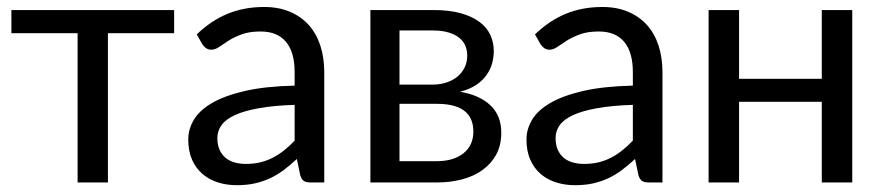

<svg xmlns="http://www.w3.org/2000/svg" viewBox="-20 -536 2594 564"><path d="M491.5 -438.5H297V0H208V-438.5H13.5V-506.5H491.5Z M845.5 -228Q784 -226 740.8 -218.2Q697.5 -210.5 670.2 -198Q643 -185.5 630.8 -168.5Q618.5 -151.5 618.5 -130.5Q618.5 -110.5 625 -96Q631.5 -81.5 642.8 -72.2Q654 -63 669.2 -58.8Q684.5 -54.5 702 -54.5Q725.5 -54.5 745 -59.2Q764.5 -64 781.8 -73Q799 -82 814.8 -94.5Q830.5 -107 845.5 -123ZM558 -435Q600 -475.5 648.5 -495.5Q697 -515.5 756 -515.5Q798.5 -515.5 831.5 -501.5Q864.5 -487.5 887 -462.5Q909.5 -437.5 921 -402Q932.5 -366.5 932.5 -324V0H893Q880 0 873 -4.2Q866 -8.5 862 -21L852 -69Q832 -50.5 813 -36.2Q794 -22 773 -12.2Q752 -2.5 728.2 2.8Q704.5 8 675.5 8Q646 8 620 -0.2Q594 -8.5 574.8 -25Q555.5 -41.5 544.2 -66.8Q533 -92 533 -126.5Q533 -156.5 549.5 -184.2Q566 -212 603 -233.5Q640 -255 699.5 -268.8Q759 -282.5 845.5 -284.5V-324Q845.5 -383 820 -413.2Q794.5 -443.5 745.5 -443.5Q712.5 -443.5 690.2 -435.2Q668 -427 651.8 -416.8Q635.5 -406.5 623.8 -398.2Q612 -390 600.5 -390Q591.5 -390 585 -394.8Q578.5 -399.5 574 -406.5Z M1262.5 -62.5Q1312.5 -62.5 1341.5 -85.8Q1370.5 -109 1370.5 -149.5Q1370.5 -167.5 1365 -182.2Q1359.5 -197 1347 -208Q1334.5 -219 1313.8 -225Q1293 -231 1263 -231H1153.5V-62.5ZM1153.5 -446.5V-287.5H1251Q1273 -287.5 1291.8 -293.8Q1310.5 -300 1324 -311.2Q1337.5 -322.5 1345 -338.2Q1352.5 -354 1352.5 -373Q1352.5 -387 1347.5 -400.2Q1342.5 -413.5 1330.5 -423.8Q1318.5 -434 1299 -440.2Q1279.5 -446.5 1251 -446.5ZM1253.5 -506.5Q1300.5 -506.5 1334 -497Q1367.5 -487.5 1389 -471.2Q1410.5 -455 1420.5 -433Q1430.5 -411 1430.5 -386Q1430.5 -369.5 1426 -351.5Q1421.5 -333.5 1410.2 -317Q1399 -300.5 1379.8 -287.2Q1360.5 -274 1331.5 -266.5Q1389.5 -256.5 1421 -226.2Q1452.5 -196 1452.5 -146.5Q1452.5 -109.5 1437.8 -82.2Q1423 -55 1397.2 -36.5Q1371.5 -18 1337 -9Q1302.5 0 1263 0H1068V-506.5Z M1839 -228Q1777.5 -226 1734.2 -218.2Q1691 -210.5 1663.8 -198Q1636.5 -185.5 1624.2 -168.5Q1612 -151.5 1612 -130.5Q1612 -110.5 1618.5 -96Q1625 -81.5 1636.2 -72.2Q1647.5 -63 1662.8 -58.8Q1678 -54.5 1695.5 -54.5Q1719 -54.5 1738.5 -59.2Q1758 -64 1775.2 -73Q1792.5 -82 1808.2 -94.5Q1824 -107 1839 -123ZM1551.5 -435Q1593.5 -475.5 1642 -495.5Q1690.5 -515.5 1749.5 -515.5Q1792 -515.5 1825 -501.5Q1858 -487.5 1880.5 -462.5Q1903 -437.5 1914.5 -402Q1926 -366.5 1926 -324V0H1886.5Q1873.5 0 1866.5 -4.2Q1859.5 -8.5 1855.5 -21L1845.5 -69Q1825.5 -50.5 1806.5 -36.2Q1787.5 -22 1766.5 -12.2Q1745.5 -2.5 1721.8 2.8Q1698 8 1669 8Q1639.5 8 1613.5 -0.2Q1587.5 -8.5 1568.2 -25Q1549 -41.5 1537.8 -66.8Q1526.5 -92 1526.5 -126.5Q1526.5 -156.5 1543 -184.2Q1559.5 -212 1596.5 -233.5Q1633.5 -255 1693 -268.8Q1752.5 -282.5 1839 -284.5V-324Q1839 -383 1813.5 -413.2Q1788 -443.5 1739 -443.5Q1706 -443.5 1683.8 -435.2Q1661.5 -427 1645.2 -416.8Q1629 -406.5 1617.2 -398.2Q1605.5 -390 1594 -390Q1585 -390 1578.5 -394.8Q1572 -399.5 1567.5 -406.5Z M2483.5 -506.5V0H2394V-237H2151V0H2061.5V-506.5H2151V-304.5H2394V-506.5Z"/></svg>

Font: Lato-Regular
Style: Regular
Weight: 400
Designer: Lukasz Dziedzic with Adam Twardoch and Botio Nikoltchev
Foundry: tyPoland Lukasz Dziedzic
Version: Version 2.015; 2015-08-06; http://www.latofonts.com/